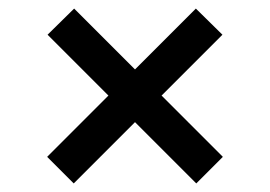

<svg xmlns="http://www.w3.org/2000/svg" viewBox="-20 -593 630 448"><path d="M152 -165 90 -227 233 -370 91 -512 153 -573 295 -431 437 -573 499 -512 357 -370 500 -227 438 -165 295 -308Z"/></svg>

Font: Plus Jakarta Text
Style: Regular
Weight: 400
Designer: Gumpita Rahayu
Foundry: Tokotype Studio
Version: Version 1.000